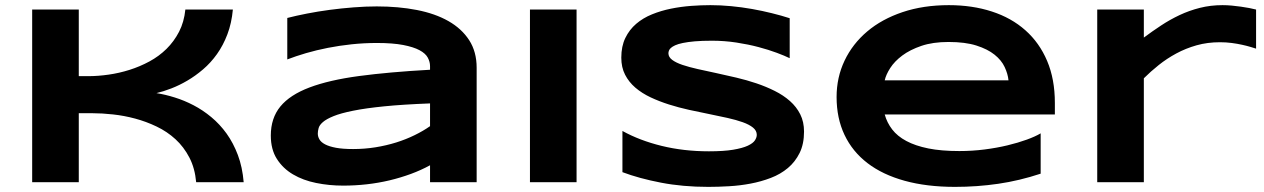

<svg xmlns="http://www.w3.org/2000/svg" viewBox="-20 -708 4910 746"><path d="M742.2 0Q737.3 -54.7 715.8 -95.9Q694.3 -137.2 661.9 -167Q629.4 -196.8 588.6 -216.3Q547.9 -235.8 504.9 -247.3Q461.9 -258.8 419.2 -263.4Q376.5 -268.1 339.8 -268.1H286.1V0H105V-670.9H286.1V-412.1H323.2Q360.8 -412.1 401.9 -418Q442.9 -423.8 483.2 -436.5Q523.4 -449.2 560.5 -469.2Q597.7 -489.3 627 -518.1Q656.2 -546.9 675.8 -584.7Q695.3 -622.6 700.2 -670.9H884.8Q879.9 -617.7 863.5 -574.7Q847.2 -531.7 823 -497.8Q798.8 -463.9 769 -438.5Q739.3 -413.1 708 -394.8Q676.8 -376.5 645.8 -364.5Q614.7 -352.5 587.9 -346.2Q622.1 -340.8 658.9 -329.3Q695.8 -317.9 731.9 -299.1Q768.1 -280.3 801 -252.9Q834 -225.6 860.4 -189Q886.7 -152.3 904.3 -105.5Q921.9 -58.6 926.8 0Z M1650.9 0V-65.9Q1616.2 -46.9 1576.4 -32.2Q1536.6 -17.6 1493.7 -7.3Q1450.7 2.9 1405 8.1Q1359.4 13.2 1313 13.2Q1258.8 13.2 1208.3 2.9Q1157.7 -7.3 1118.7 -30.3Q1079.6 -53.2 1055.9 -90.3Q1032.2 -127.4 1032.2 -181.2Q1032.2 -249 1069.3 -294.2Q1106.4 -339.4 1182.6 -368.2Q1258.8 -397 1375.2 -412.6Q1491.7 -428.2 1650.9 -437V-451.2Q1650.9 -467.8 1642.1 -484.1Q1633.3 -500.5 1610.1 -512.9Q1586.9 -525.4 1546.6 -533.2Q1506.3 -541 1443.8 -541Q1394.5 -541 1346.4 -535.9Q1298.3 -530.8 1253.7 -522Q1209 -513.2 1168.9 -501.5Q1128.9 -489.7 1096.2 -477.1V-638.2Q1130.4 -647 1172.9 -655.3Q1215.3 -663.6 1261.2 -669.7Q1307.1 -675.8 1354 -679.4Q1400.9 -683.1 1443.8 -683.1Q1528.3 -683.1 1599.6 -669.2Q1670.9 -655.3 1722.4 -626Q1773.9 -596.7 1803 -551.8Q1832 -506.8 1832 -444.8V0ZM1650.9 -306.2Q1546.4 -302.2 1473.4 -294.9Q1400.4 -287.6 1352.1 -277.8Q1303.7 -268.1 1276.1 -256.8Q1248.5 -245.6 1234.9 -233.9Q1221.2 -222.2 1218 -210.4Q1214.8 -198.7 1214.8 -189Q1214.8 -177.2 1221.2 -166.3Q1227.5 -155.3 1243.4 -147Q1259.3 -138.7 1285.6 -133.8Q1312 -128.9 1352.1 -128.9Q1396.5 -128.9 1439 -135.7Q1481.4 -142.6 1519.5 -154.5Q1557.6 -166.5 1591.1 -182.9Q1624.5 -199.2 1650.9 -217.8Z M2039.1 0V-670.9H2220.2V0Z M3048.3 -481.9Q3029.3 -491.2 2998 -502.9Q2966.8 -514.6 2927.2 -525.1Q2887.7 -535.6 2841.3 -542.7Q2794.9 -549.8 2746.1 -549.8Q2707 -549.8 2679.4 -547.4Q2651.9 -544.9 2633.1 -541Q2614.3 -537.1 2603.3 -532Q2592.3 -526.9 2586.4 -521.5Q2580.6 -516.1 2578.9 -510.7Q2577.1 -505.4 2577.1 -501Q2577.1 -486.3 2591.8 -475.3Q2606.4 -464.4 2631.8 -455.8Q2657.2 -447.3 2690.9 -439.7Q2724.6 -432.1 2762.5 -424.1Q2800.3 -416 2840.6 -406.5Q2880.9 -397 2918.7 -384.3Q2956.5 -371.6 2990.2 -354.7Q3023.9 -337.9 3049.3 -315.4Q3074.7 -293 3089.4 -263.7Q3104 -234.4 3104 -196.8Q3104 -148.4 3086.9 -113.8Q3069.8 -79.1 3041.3 -55.2Q3012.7 -31.2 2975.1 -16.8Q2937.5 -2.4 2896.2 5.4Q2855 13.2 2812.7 15.6Q2770.5 18.1 2732.4 18.1Q2632.8 18.1 2548.1 1.7Q2463.4 -14.6 2398.4 -39.1V-199.2Q2465.3 -162.1 2551 -141.1Q2636.7 -120.1 2734.4 -120.1Q2792 -120.1 2828.4 -126.2Q2864.7 -132.3 2885.3 -141.8Q2905.8 -151.4 2913.1 -162.6Q2920.4 -173.8 2920.4 -184.1Q2920.4 -200.2 2905.8 -212.2Q2891.1 -224.1 2865.7 -233.2Q2840.3 -242.2 2806.6 -249.8Q2772.9 -257.3 2735.1 -264.9Q2697.3 -272.5 2657.2 -281.2Q2617.2 -290 2579.3 -302Q2541.5 -314 2507.8 -329.8Q2474.1 -345.7 2448.7 -367.4Q2423.3 -389.2 2408.7 -417.7Q2394 -446.3 2394 -483.9Q2394 -528.3 2409.7 -560.5Q2425.3 -592.8 2451.9 -615.5Q2478.5 -638.2 2513.4 -652.3Q2548.3 -666.5 2586.9 -674.3Q2625.5 -682.1 2665 -685.1Q2704.6 -688 2740.2 -688Q2779.3 -688 2820.6 -684.1Q2861.8 -680.2 2901.9 -673.1Q2941.9 -666 2979.2 -656.7Q3016.6 -647.5 3048.3 -637.2Z M4023.4 -33.2Q3940.9 -5.9 3858.6 6.1Q3776.4 18.1 3690.4 18.1Q3580.6 18.1 3494.9 -5.6Q3409.2 -29.3 3350.6 -74.2Q3292 -119.1 3261.2 -184.1Q3230.5 -249 3230.5 -331.1Q3230.5 -407.2 3261.5 -472.4Q3292.5 -537.6 3349.4 -585.7Q3406.2 -633.8 3486.8 -660.9Q3567.4 -688 3666.5 -688Q3757.8 -688 3833.7 -663.3Q3909.7 -638.7 3964.1 -590.3Q4018.6 -542 4048.6 -471.2Q4078.6 -400.4 4078.6 -308.1V-263.2H3417.5Q3426.3 -231.4 3446.5 -205.1Q3466.8 -178.7 3501.5 -160.2Q3536.1 -141.6 3586.7 -131.3Q3637.2 -121.1 3707.5 -121.1Q3757.3 -121.1 3805.2 -127.2Q3853 -133.3 3894.5 -143.3Q3936 -153.3 3969.5 -165.5Q4002.9 -177.7 4023.4 -189.9ZM3898.4 -396Q3896 -420.9 3883.5 -447.5Q3871.1 -474.1 3844.2 -495.6Q3817.4 -517.1 3773.9 -531Q3730.5 -544.9 3665.5 -544.9Q3604.5 -544.9 3560.1 -529.8Q3515.6 -514.6 3485.6 -492.2Q3455.6 -469.7 3439 -443.8Q3422.4 -418 3417.5 -396Z M4860.4 -519Q4853 -521.5 4839.1 -525.6Q4825.2 -529.8 4806.6 -533.9Q4788.1 -538.1 4765.9 -541Q4743.7 -543.9 4720.2 -543.9Q4671.4 -543.9 4629.2 -532Q4586.9 -520 4550.3 -500.2Q4513.7 -480.5 4482.2 -455.3Q4450.7 -430.2 4424.3 -403.8V0H4243.2V-670.9H4424.3V-562Q4457 -586.4 4491.5 -609.1Q4525.9 -631.8 4563.2 -649.4Q4600.6 -667 4642.1 -677.5Q4683.6 -688 4730 -688Q4747.6 -688 4765.9 -686.3Q4784.2 -684.6 4801.5 -682.1Q4818.8 -679.7 4834 -676.8Q4849.1 -673.8 4860.4 -670.9V-519Z"/></svg>

Font: REH Gaming
Style: Gaming
Weight: 700
Designer: Astigmatic (AOETI)
Foundry: Astigmatic (AOETI)
Version: Version 1.001 2011